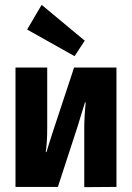

<svg xmlns="http://www.w3.org/2000/svg" viewBox="-20 -772 544 793"><path d="M330 -604 288 -540 92 -650 152 -752ZM461 0 328 1V-242Q328 -289 334 -349H331Q327 -336 321 -316.5Q315 -297 308.5 -276Q302 -255 300 -248L219 0H44V-493H175V-245Q175 -184 169 -144H172Q181 -175 202 -239L286 -493H461Z"/></svg>

Font: exo2condensed_b
Style: Bold
Weight: 700
Width: 3
Designer: Natanael Gama
Version: Version 1.001;PS 001.001;hotconv 1.0.70;makeotf.lib2.5.58329